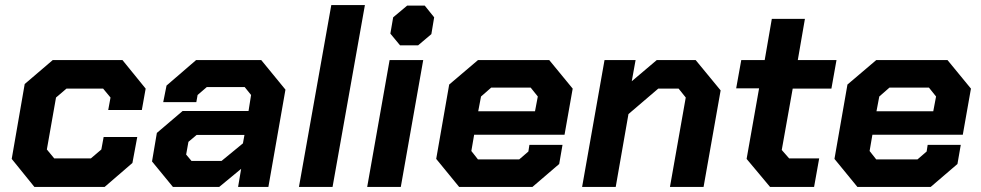

<svg xmlns="http://www.w3.org/2000/svg" viewBox="-20 -734 3854 754"><path d="M26 -110 77 -404 187 -498H461L552 -386L537 -302H405L414 -351L385 -386H241L200 -351L164 -147L193 -112H337L378 -147L387 -196H519L500 -94L391 0H115Z M577 -100 596 -212 697 -298H956L966 -361L941 -392H792L756 -361L751 -333H621L634 -398L750 -498H1006L1101 -382L1034 0H915L927 -71L841 0H659ZM850 -102 934 -171 940 -204H752L720 -177L711 -127L732 -102Z M1281 -714H1413L1286 0H1154Z M1513 -602 1524 -666 1579 -712H1648L1685 -666L1674 -600L1622 -556H1551ZM1510 -498H1642L1554 0H1422Z M1693 -110 1744 -402 1857 -498H2137L2229 -386L2197 -205H1842L1831 -141L1857 -108H2019L2055 -139L2059 -165H2189L2176 -90L2071 0H1783ZM2081 -297 2092 -355 2064 -390H1909L1869 -355L1858 -297Z M2354 -498H2476L2461 -415L2559 -498H2712L2810 -379L2743 0H2611L2673 -351L2645 -386H2565L2448 -286L2398 0H2266Z M2912 -110 2961 -387H2871L2891 -498H2983L3011 -660H3141L3113 -498H3265L3245 -386H3093L3050 -145L3079 -112H3197L3177 0H3004Z M3257 -110 3308 -402 3421 -498H3701L3793 -386L3761 -205H3406L3395 -141L3421 -108H3583L3619 -139L3623 -165H3753L3740 -90L3635 0H3347ZM3645 -297 3656 -355 3628 -390H3473L3433 -355L3422 -297Z"/></svg>

Font: Chakra Petch
Style: Bold Italic
Weight: 700
Italic angle: -10°
Designer: Katatrad Aksorn Co.,Ltd.
Foundry: Cadson Demak Co.,Ltd.
Version: Version 1.000; ttfautohint (v1.6)